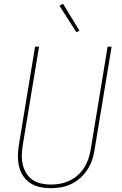

<svg xmlns="http://www.w3.org/2000/svg" viewBox="-20 -980 640 1008"><path d="M246 8Q217 8 189.5 2Q162 -4 139.5 -18.5Q117 -33 102 -55.5Q87 -78 80.5 -105Q74 -132 74 -160.5Q74 -189 79 -218L164 -735H185L99 -215Q95 -189 94.5 -163.5Q94 -138 100 -114Q106 -90 119 -69.5Q132 -49 151.5 -35.5Q171 -22 196 -16.5Q221 -11 247 -11Q271 -11 295.5 -15.5Q320 -20 344 -31Q368 -42 388 -60Q408 -78 422 -100Q436 -122 444 -146Q452 -170 456 -194L545 -735H566L476 -191Q472 -165 463 -138.5Q454 -112 438 -88Q422 -64 400.5 -45Q379 -26 353 -13.5Q327 -1 299.5 3.5Q272 8 246 8ZM381 -811 292 -950 311 -960 397 -819Z"/></svg>

Font: Iosevka Thin Extended
Style: Italic
Weight: 100
Width: 7
Italic angle: -9°
Monospace: yes
Designer: Belleve Invis
Foundry: Belleve Invis
Version: Version 32.5.0; ttfautohint (v1.8.4)